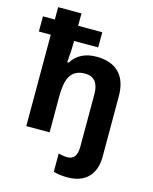

<svg xmlns="http://www.w3.org/2000/svg" viewBox="-143 -852 942 1185"><g transform="rotate(15 328.5 -260.0)"><path d="M582 59V-326C582 -455 515 -526 387 -526C315 -526 262 -499 229 -446H220C225 -505 227 -548 227 -575V-584H381V-681H227V-760H78V-681H2V-584H78V0H227V-227C227 -334 249 -407 345 -407C407 -407 433 -365 433 -300V37C433 92 413 120 373 120C354 120 334 117 315 111V228C340 236 370 240 405 240C519 240 582 174 582 59Z"/></g></svg>

Font: Passageway
Style: Regular
Weight: 700
Foundry: Ascender Corporation
Version: Version 1.11